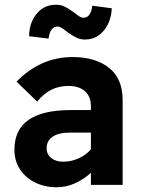

<svg xmlns="http://www.w3.org/2000/svg" viewBox="-20 -781 595 811"><path d="M219 10Q169 10 128.5 -10Q88 -30 64.5 -65.5Q41 -101 41 -149Q41 -316 278 -316H364V-331Q364 -374 338.5 -396Q313 -418 270 -418Q229 -418 197 -402Q165 -386 137 -352L50 -436Q98 -486 157.5 -513Q217 -540 287 -540Q383 -540 440.5 -494.5Q498 -449 498 -359V0H364V-51Q333 -23 296 -6.5Q259 10 219 10ZM246 -98Q281 -98 312 -112Q343 -126 364 -150V-221H276Q229 -221 203 -204Q177 -187 177 -155Q177 -129 196.5 -113.5Q216 -98 246 -98ZM339 -614Q321 -614 305.5 -621Q290 -628 269 -642Q251 -657 240.5 -663Q230 -669 223 -669Q192 -669 185 -618L103 -628Q103 -683 134 -722Q165 -761 217 -761Q235 -761 250 -754.5Q265 -748 286 -733Q302 -721 312.5 -713.5Q323 -706 333 -706Q363 -706 370 -757L452 -746Q451 -711 437 -681Q423 -651 398 -632.5Q373 -614 339 -614Z"/></svg>

Font: Readex Pro SemiBold
Style: Regular
Weight: 600
Designer: Bonnie Shaver-Troup, Thomas Jockin
Foundry: Lexend
Version: Version 1.204; ttfautohint (v1.8.4.7-5d5b)